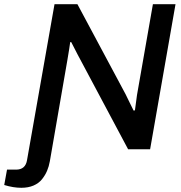

<svg xmlns="http://www.w3.org/2000/svg" viewBox="-102 -706 856 908"><path d="M-1 182.1Q-39.1 182.1 -82 168.9L-68.8 96.2H-25.9Q18.6 96.2 25.9 50.8L155.8 -686H264.2L492.2 -259.8Q497.1 -249.5 511.2 -220.7Q525.4 -191.9 529.8 -183.1L536.1 -184.1Q545.9 -255.9 545.9 -256.8L621.1 -686H728L607.9 0H503.9L282.2 -416Q273.4 -431.2 234.9 -506.8H230Q227.1 -483.4 216.8 -422.9L133.8 56.2Q129.4 81.1 120.6 101.8Q111.8 122.6 96.7 141.6Q81.5 160.6 56.6 171.4Q31.7 182.1 -1 182.1Z"/></svg>

Font: Archivo Medium
Style: Italic
Weight: 500
Italic angle: -10°
Designer: Hector Gatti
Foundry: Omnibus-Type
Version: Version 2.001